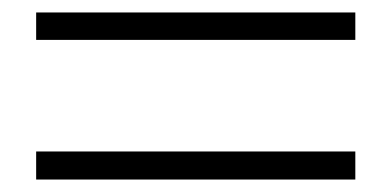

<svg xmlns="http://www.w3.org/2000/svg" viewBox="-20 -515 627 308"><path d="M550 -227V-272H38V-227ZM550 -451V-495H38V-451Z"/></svg>

Font: Source Han Serif SC Medium
Style: Regular
Weight: 500
Designer: Ryoko NISHIZUKA 西塚涼子 (kana & ideographs); Frank Grießhammer (Latin, Greek & Cyrillic); Wenlong ZHANG 张文龙 (bopomofo); San
Foundry: Adobe
Version: Version 2.003;hotconv 1.1.1;makeotfexe 2.6.0